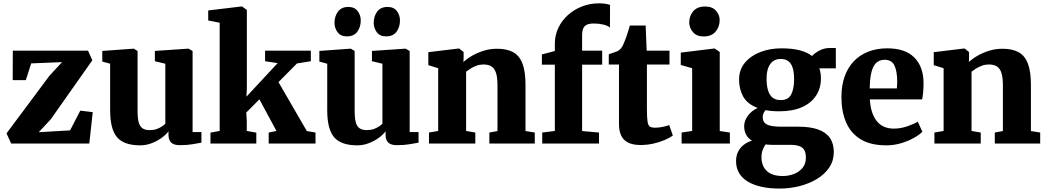

<svg xmlns="http://www.w3.org/2000/svg" viewBox="-20 -858 6252 1148"><path d="M351 -486.5 166.5 -479 134.5 -379H56L56.5 -555H506.5L532 -497.5L283 -144L211.5 -67.5L399 -78.5L460 -196.5L534.5 -187.5L514 0H46.5L19 -60.5L276 -405.5Z M1055.5 10Q1019 10 1003.2 -5.8Q987.5 -21.5 987.5 -51V-73Q972.5 -52.5 945.8 -33.2Q919 -14 886 -1.5Q853 11 818.5 11Q721 11 679.8 -37.5Q638.5 -86 638.5 -199.5V-477L591.5 -490V-553.5L779 -567H780L802.5 -553V-195.5Q802.5 -152 809.2 -127Q816 -102 832 -91Q848 -80 875 -80Q899 -80 917 -86.5Q935 -93 948 -101.8Q961 -110.5 968.5 -118V-477L906 -492V-553.5L1104.5 -567H1107.5L1131.5 -553V-68.5H1184.5V-5Q1166 -1.5 1132.2 4.2Q1098.5 10 1055.5 10Z M1238.5 0V-65L1293.5 -75V-722L1225 -735.5V-795.5L1424.5 -819.5H1427L1456 -798.5V-330L1453.5 -280L1640 -480.5L1565 -492V-555H1838.5V-492L1755.5 -478.5L1645 -367L1814.5 -74.5L1866.5 -65.5V0H1586.5V-65.5L1633 -75L1531 -264L1452.5 -185L1455.5 -135.5V-75L1512.5 -65V0Z M2353.5 10Q2317 10 2301.2 -5.8Q2285.5 -21.5 2285.5 -51V-73Q2270.5 -52.5 2243.8 -33.2Q2217 -14 2184 -1.5Q2151 11 2116.5 11Q2019 11 1977.8 -37.5Q1936.5 -86 1936.5 -199.5V-477L1889.5 -490V-553.5L2077 -567H2078L2100.5 -553V-195.5Q2100.5 -152 2107.2 -127Q2114 -102 2130 -91Q2146 -80 2173 -80Q2197 -80 2215 -86.5Q2233 -93 2246 -101.8Q2259 -110.5 2266.5 -118V-477L2204 -492V-553.5L2402.5 -567H2405.5L2429.5 -553V-68.5H2482.5V-5Q2464 -1.5 2430.2 4.2Q2396.5 10 2353.5 10ZM2053.5 -640.5Q2017 -640.5 1998.5 -665.2Q1980 -690 1980 -721Q1980 -760.5 2000.8 -788.5Q2021.5 -816.5 2062.5 -816.5H2063.5Q2100 -816.5 2118.5 -791.8Q2137 -767 2137 -735.5Q2137 -696.5 2116.5 -668.5Q2096 -640.5 2054.5 -640.5ZM2288 -640.5Q2251.5 -640.5 2233 -665.2Q2214.5 -690 2214.5 -721Q2214.5 -760.5 2235.2 -788.5Q2256 -816.5 2297 -816.5H2298Q2334.5 -816.5 2353 -791.8Q2371.5 -767 2371.5 -735.5Q2371.5 -696.5 2351 -668.5Q2330.5 -640.5 2289 -640.5Z M2600 -75V-450L2541 -468.5V-546L2722.5 -568H2725.5L2752 -547V-510.5L2751 -487Q2772 -507 2803.2 -525Q2834.5 -543 2872.5 -554.8Q2910.5 -566.5 2952 -566.5Q3011 -566.5 3048.5 -545.8Q3086 -525 3104 -477.8Q3122 -430.5 3122 -352V-74.5L3177.5 -65.5V0H2906V-65.5L2954.5 -74.5V-347.5Q2954.5 -394 2946 -421.2Q2937.5 -448.5 2919 -460.5Q2900.5 -472.5 2870.5 -472.5Q2849 -472.5 2829.8 -465.5Q2810.5 -458.5 2794.5 -448.5Q2778.5 -438.5 2767 -429.5V-75L2822 -65.5V0H2545V-65.5Z M3222 0V-65.5L3297.5 -75V-471.5H3220V-532.5L3297.5 -553V-596Q3297.5 -647 3318.2 -691Q3339 -735 3375.8 -768Q3412.5 -801 3460 -819.5Q3507.5 -838 3560.5 -838Q3589 -838 3605.2 -834.5Q3621.5 -831 3627.5 -829L3627 -693.5Q3612 -705.5 3585.5 -711.5Q3559 -717.5 3531 -717.5Q3505.5 -717.5 3490 -710.8Q3474.5 -704 3467.5 -688.5Q3460.5 -673 3460.5 -647V-555H3580.5V-471.5H3460.5V-74.5L3561.5 -65.5V0Z M3810 9Q3744 9 3712.5 -21.8Q3681 -52.5 3681 -116V-472H3620V-533.5Q3632.5 -538.5 3644.8 -542.2Q3657 -546 3667.2 -550Q3677.5 -554 3684.5 -560.5Q3692 -567.5 3697 -574.5Q3702 -581.5 3706.2 -590.8Q3710.5 -600 3715 -612Q3720.5 -625 3725.8 -640.2Q3731 -655.5 3736.2 -672.2Q3741.5 -689 3746 -705.5H3840.5L3846.5 -555H3983V-472H3848V-206.5Q3848 -154.5 3851.8 -130.8Q3855.5 -107 3866.2 -100.8Q3877 -94.5 3898 -94.5Q3920.5 -94.5 3943.2 -99.5Q3966 -104.5 3981.5 -110L4003 -48Q3985 -34 3954.8 -21Q3924.5 -8 3887 0.5Q3849.5 9 3810 9Z M4055.5 0V-65.5L4118.5 -75V-450L4050.5 -469.5V-543.5L4251 -568H4253L4283.5 -547V-74.5L4344 -65.5V0ZM4186.5 -640Q4145 -640 4123 -666.2Q4101 -692.5 4101 -723.5Q4101 -763 4125 -791Q4149 -819 4196 -819H4197Q4239 -819 4261 -794Q4283 -769 4283 -738Q4283 -698.5 4258.8 -669.2Q4234.5 -640 4187.5 -640Z M4642 269.5Q4581 269.5 4532.8 258.8Q4484.5 248 4450.8 227.5Q4417 207 4399 176.2Q4381 145.5 4381 105.5Q4381 73.5 4393.2 49Q4405.5 24.5 4427.2 7.8Q4449 -9 4476 -17Q4451.5 -32 4440.5 -54Q4429.5 -76 4429.5 -103Q4429.5 -124.5 4439.5 -145.5Q4449.5 -166.5 4467.8 -184Q4486 -201.5 4510.5 -212.5Q4449.5 -235 4424.2 -279.8Q4399 -324.5 4399 -382Q4399 -441 4433.8 -482.8Q4468.5 -524.5 4526 -546.8Q4583.5 -569 4652.5 -569Q4717 -569 4762 -557.2Q4807 -545.5 4835.5 -523Q4847.5 -538 4877 -554.5Q4906.5 -571 4941.5 -571H4977.5V-449.5H4878.5Q4882 -441.5 4884 -432.2Q4886 -423 4887.2 -413Q4888.5 -403 4888.5 -392Q4889 -332.5 4860.2 -287.5Q4831.5 -242.5 4775.8 -217.5Q4720 -192.5 4638.5 -192.5Q4616 -192.5 4595.8 -194.2Q4575.5 -196 4558 -199.5Q4549 -190 4544.8 -180Q4540.5 -170 4540.5 -157Q4540.5 -126.5 4565.8 -113.5Q4591 -100.5 4651.5 -100.5H4754.5Q4824 -100.5 4871 -84Q4918 -67.5 4941.8 -33.8Q4965.5 0 4965.5 51.5Q4965.5 102.5 4938.5 143Q4911.5 183.5 4865 211.8Q4818.5 240 4760.8 254.8Q4703 269.5 4642 269.5ZM4660.5 194.5Q4694 194.5 4725.8 182.8Q4757.5 171 4778 146.5Q4798.5 122 4798.5 84.5Q4798.5 57 4789.5 40.2Q4780.5 23.5 4760 15.8Q4739.5 8 4704.5 8H4595Q4585.5 8 4575.8 7.2Q4566 6.5 4557.5 5.5Q4548 19 4540.5 37.8Q4533 56.5 4533 82Q4533 116.5 4547 141.8Q4561 167 4589 180.8Q4617 194.5 4660.5 194.5ZM4648.5 -259.5Q4693 -259.5 4710.5 -293Q4728 -326.5 4728 -382.5Q4728 -425.5 4719.5 -452.5Q4711 -479.5 4693.2 -492.5Q4675.5 -505.5 4648 -505.5Q4620 -505.5 4601.2 -491.5Q4582.5 -477.5 4573 -451.2Q4563.5 -425 4563.5 -386.5Q4563.5 -346.5 4572.2 -317.8Q4581 -289 4599.5 -274.2Q4618 -259.5 4648.5 -259.5Z M5279.5 11Q5184 11 5124.8 -26Q5065.5 -63 5038.2 -128Q5011 -193 5011 -277.5Q5011 -347 5030.5 -401.2Q5050 -455.5 5086 -492.8Q5122 -530 5172.5 -549.5Q5223 -569 5285 -569Q5391 -569 5445.5 -515.5Q5500 -462 5502 -366.5Q5502 -332.5 5499.8 -307.5Q5497.5 -282.5 5493.5 -263.5H5181Q5183.5 -221 5194 -188.5Q5204.5 -156 5222.5 -133.8Q5240.5 -111.5 5266 -100.2Q5291.5 -89 5324.5 -89Q5364.5 -89 5404.8 -102.8Q5445 -116.5 5467.5 -130.5L5495 -70.5Q5480 -54 5447 -35Q5414 -16 5370.5 -2.5Q5327 11 5279.5 11ZM5180 -329.5H5342.5Q5343 -340.5 5343.8 -350.8Q5344.5 -361 5344.5 -371.5Q5344.5 -431 5328.2 -465.8Q5312 -500.5 5270 -500.5Q5251 -500.5 5235 -493Q5219 -485.5 5207 -467.2Q5195 -449 5188 -415.5Q5181 -382 5180 -329.5Z M5622 -75V-450L5563 -468.5V-546L5744.5 -568H5747.5L5774 -547V-510.5L5773 -487Q5794 -507 5825.2 -525Q5856.5 -543 5894.5 -554.8Q5932.5 -566.5 5974 -566.5Q6033 -566.5 6070.5 -545.8Q6108 -525 6126 -477.8Q6144 -430.5 6144 -352V-74.5L6199.5 -65.5V0H5928V-65.5L5976.5 -74.5V-347.5Q5976.5 -394 5968 -421.2Q5959.5 -448.5 5941 -460.5Q5922.5 -472.5 5892.5 -472.5Q5871 -472.5 5851.8 -465.5Q5832.5 -458.5 5816.5 -448.5Q5800.5 -438.5 5789 -429.5V-75L5844 -65.5V0H5567V-65.5Z"/></svg>

Font: Merriweather 20pt Black
Style: Regular
Weight: 900
Version: Version 2.100